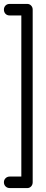

<svg xmlns="http://www.w3.org/2000/svg" viewBox="-20 -859 234 981"><path d="M89 43V-780H30Q16 -780 8 -788.5Q0 -797 0 -810Q0 -822 8 -830.5Q16 -839 30 -839H119Q131 -839 139 -830.5Q147 -822 147 -810V72Q147 85 139 93.5Q131 102 119 102H31Q17 102 8.5 93.5Q0 85 0 72Q0 60 8.5 51.5Q17 43 31 43Z"/></svg>

Font: VDS
Style: Thin
Weight: 100
Width: 0
Designer: artmaker
Foundry: artmaker
Version: Version 1.000 2012 initial release